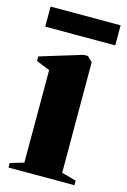

<svg xmlns="http://www.w3.org/2000/svg" viewBox="-106 -721 510 772"><g transform="rotate(15 149.0 -334.5)"><path d="M10 0V-19L66.5 -35.5V-420.5L10 -443.5V-462.5L185 -516H202.5L223.5 -495L224 -35.5L284.5 -19V0ZM297.5 -669V-585.5H6V-669Z"/></g></svg>

Font: Merriweather 144pt ExtraBold
Style: Regular
Weight: 800
Version: Version 2.100